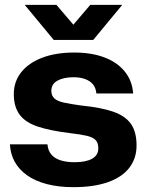

<svg xmlns="http://www.w3.org/2000/svg" viewBox="-20 -763 608 793"><path d="M283 10Q222 10 174 -2.5Q126 -15 92.5 -38.5Q59 -62 41 -94.5Q23 -127 21 -167H176Q178 -142 191.5 -125.5Q205 -109 229.5 -101Q254 -93 288 -93Q335 -93 360.5 -107.5Q386 -122 386 -150Q386 -173 375 -184.5Q364 -196 339 -202Q314 -208 270 -213Q188 -223 136.5 -240Q85 -257 61 -289.5Q37 -322 37 -374Q37 -426 67.5 -464.5Q98 -503 154 -524.5Q210 -546 287 -546Q358 -546 411 -526Q464 -506 495 -468Q526 -430 530 -377H378Q376 -400 364 -414.5Q352 -429 331.5 -436.5Q311 -444 284 -444Q243 -444 217.5 -430Q192 -416 192 -388Q192 -368 204.5 -356.5Q217 -345 245 -339Q273 -333 317 -327Q398 -319 448 -301.5Q498 -284 521 -251Q544 -218 544 -162Q544 -109 514 -70Q484 -31 425.5 -10.5Q367 10 283 10ZM202 -598 82 -743H213L283 -661L353 -743H485L365 -598Z"/></svg>

Font: Mona Sans SemiExpanded
Style: Bold
Weight: 700
Width: 6
Designer: Deni Anggara
Foundry: GitHub
Version: Version 2.000